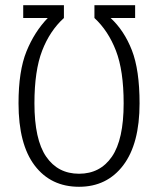

<svg xmlns="http://www.w3.org/2000/svg" viewBox="-20 -705 606 736"><path d="M51 -309Q51 -433 81.5 -508Q112 -583 163 -636H69V-685H225V-636Q171 -587 141.5 -510.5Q112 -434 112 -309Q112 -170 157 -104.5Q202 -39 283 -39Q364 -39 409 -104.5Q454 -170 454 -309Q454 -434 424.5 -510.5Q395 -587 342 -636V-685H498V-636H404Q456 -588 485.5 -512.5Q515 -437 515 -309Q515 -154 452.5 -71.5Q390 11 283 11Q175 11 113 -70.5Q51 -152 51 -309Z"/></svg>

Font: Fira Sans Extra Condensed Light
Style: Regular
Weight: 300
Width: 1
Designer: Carrois Corporate & Edenspiekermann AG
Foundry: Carrois Corporate GbR & Edenspiekermann AG
Version: Version 4.203